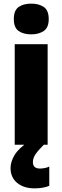

<svg xmlns="http://www.w3.org/2000/svg" viewBox="-20 -796 343 1056"><path d="M152 -776Q194 -776 221 -757.5Q248 -739 248 -691Q248 -644 220.5 -625.5Q193 -607 152 -607Q109 -607 82.5 -625.5Q56 -644 56 -691Q56 -739 82.5 -757.5Q109 -776 152 -776ZM242 -553V0H61V-553ZM161 96Q161 131 200 131Q213 131 227.5 128Q242 125 251 120V226Q237 232 216.5 236Q196 240 170 240Q111 240 74.5 210Q38 180 38 128Q38 94 60 57Q82 20 143 -22L221 0Q188 33 174.5 53.5Q161 74 161 96Z"/></svg>

Font: Noto Sans Sinhala UI SemiCondensed Black
Style: Regular
Weight: 900
Width: 4
Designer: Jelle Bosma - Monotype Design Team
Foundry: Monotype Imaging Inc.
Version: Version 2.006; ttfautohint (v1.8.4.7-5d5b)